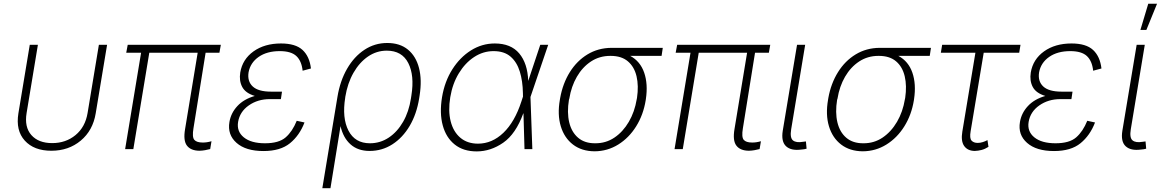

<svg xmlns="http://www.w3.org/2000/svg" viewBox="-20 -780 6072 1004"><path d="M248.5 8.3Q157.7 8.3 109.6 -44.7Q61.5 -97.7 76.2 -187.5L135.7 -545.9H178.2L119.1 -189Q106.9 -115.7 144 -73.7Q181.2 -31.7 252.9 -31.7Q324.2 -31.7 375 -73.7Q425.8 -115.7 438 -189L497.1 -545.9H540L480.5 -187.5Q465.8 -97.7 402.3 -44.7Q338.9 8.3 248.5 8.3Z M1134.8 -545.9 1127.4 -504.4H1055.2L991.7 -109.4Q983.9 -63 996.1 -48.8Q1008.3 -34.7 1039.6 -34.7Q1060.5 -34.2 1085.9 -41.5L1079.1 -0.5Q1065.4 2.9 1052 5.4Q1038.6 7.8 1022.9 8.3Q977.5 7.8 957.5 -18.6Q937.5 -44.9 947.8 -105L1013.7 -504.4H760.7L677.2 0H634.3L717.8 -504.4H640.1L647.9 -545.9Z M1357.9 9.8Q1265.1 9.8 1216.8 -33Q1168.5 -75.7 1179.7 -142.1Q1187.5 -189 1221.2 -225.3Q1254.9 -261.7 1312.5 -278.3Q1263.7 -293 1246.6 -325.4Q1229.5 -357.9 1236.3 -400.9Q1248 -470.2 1305.9 -511.5Q1363.8 -552.7 1449.2 -552.7Q1525.4 -552.7 1562 -518.8Q1598.6 -484.9 1606 -421.9L1562.5 -410.2Q1557.1 -461.4 1529.5 -487.1Q1502 -512.7 1442.9 -512.7Q1376 -512.7 1332.5 -482.4Q1289.1 -452.1 1279.8 -401.9Q1272.5 -355 1301.5 -327.9Q1330.6 -300.8 1397 -300.8H1454.6L1449.7 -267.6L1448.7 -261.7H1390.6Q1328.1 -261.7 1281 -228.8Q1233.9 -195.8 1225.1 -142.6Q1216.8 -92.8 1254.9 -61.8Q1293 -30.8 1365.7 -30.8Q1438.5 -30.8 1473.9 -61.8Q1509.3 -92.8 1531.7 -148.4L1572.3 -139.6Q1546.4 -71.8 1496.3 -31Q1446.3 9.8 1357.9 9.8Z M1665.5 204.1 1744.6 -273.4Q1758.3 -356.9 1794.9 -420.4Q1831.5 -483.9 1885.5 -519.5Q1939.5 -555.2 2004.9 -555.2Q2071.3 -555.2 2113.3 -520.5Q2155.3 -485.8 2171.1 -424.3Q2187 -362.8 2174.3 -281.2L2171.9 -265.6Q2158.7 -183.6 2122.3 -121.8Q2085.9 -60.1 2032 -25.4Q1978 9.3 1912.6 9.3Q1851.6 9.3 1813 -25.1Q1774.4 -59.6 1760.7 -120.6L1708 204.1ZM1785.6 -273.4 1785.2 -269.5Q1768.1 -163.1 1802.2 -96.9Q1836.4 -30.8 1914.6 -30.8Q1968.3 -30.8 2012.9 -60.5Q2057.6 -90.3 2087.9 -143.1Q2118.2 -195.8 2128.9 -265.6L2131.3 -281.2Q2147.9 -385.3 2115 -450.2Q2082 -515.1 2002.4 -515.1Q1949.2 -515.1 1904.3 -484.4Q1859.4 -453.6 1828.4 -399.4Q1797.4 -345.2 1785.6 -273.4Z M2472.7 11.7Q2402.8 11.7 2357.7 -24.4Q2312.5 -60.5 2295.2 -124.3Q2277.8 -188 2291.5 -272Q2305.2 -354 2345.2 -417.2Q2385.3 -480.5 2442.9 -516.6Q2500.5 -552.7 2567.4 -552.7Q2651.4 -552.7 2695.1 -500.7Q2738.8 -448.7 2742.2 -356.9L2805.2 -545.9H2846.7L2753.9 -272.9L2763.7 0H2722.7L2717.3 -187H2716.3Q2677.2 -79.6 2611.6 -33.9Q2545.9 11.7 2472.7 11.7ZM2714.8 -274.9 2714.4 -293.5Q2713.4 -356 2698.2 -405.5Q2683.1 -455.1 2649.9 -483.9Q2616.7 -512.7 2561 -512.7Q2506.3 -512.7 2459.2 -481.7Q2412.1 -450.7 2379.2 -396.5Q2346.2 -342.3 2334.5 -271.5Q2322.8 -200.2 2336.7 -145.5Q2350.6 -90.8 2387.2 -59.8Q2423.8 -28.8 2479.5 -28.8Q2553.2 -28.8 2612.5 -85.7Q2671.9 -142.6 2706.5 -249.5Z M2907.7 -258.8 2909.2 -267.6Q2922.9 -343.8 2959.7 -402.8Q2996.6 -461.9 3052.2 -495.6Q3107.9 -529.3 3177.2 -529.8H3445.8L3439.5 -487.8H3275.4Q3328.1 -459.5 3348.6 -399.9Q3369.1 -340.3 3357.4 -262.2L3356.4 -255.4Q3344.2 -179.7 3306.6 -119.4Q3269 -59.1 3212.9 -24.2Q3156.7 10.7 3089.4 11.2Q3021.5 10.7 2976.1 -24.2Q2930.7 -59.1 2912.4 -119.9Q2894 -180.7 2907.7 -258.8ZM2957 -264.2 2955.1 -258.3Q2944.3 -191.9 2956.5 -140.4Q2968.8 -88.9 3003.2 -59.6Q3037.6 -30.3 3092.3 -30.8Q3147.9 -30.3 3192.9 -60.5Q3237.8 -90.8 3268.3 -143.1Q3298.8 -195.3 3309.6 -261.2L3311 -268.1Q3320.3 -331.5 3308.6 -381.1Q3296.9 -430.7 3263.4 -459.2Q3230 -487.8 3173.3 -487.8H3171.4Q3114.7 -487.8 3070.3 -458.5Q3025.9 -429.2 2996.6 -378.7Q2967.3 -328.1 2957 -264.2Z M4007.8 -545.9 4000.5 -504.4H3928.2L3864.7 -109.4Q3856.9 -63 3869.1 -48.8Q3881.3 -34.7 3912.6 -34.7Q3933.6 -34.2 3959 -41.5L3952.1 -0.5Q3938.5 2.9 3925 5.4Q3911.6 7.8 3896 8.3Q3850.6 7.8 3830.6 -18.6Q3810.5 -44.9 3820.8 -105L3886.7 -504.4H3633.8L3550.3 0H3507.3L3590.8 -504.4H3513.2L3521 -545.9Z M4170.4 2Q4117.2 9.3 4090.6 -15.1Q4064 -39.6 4073.2 -96.7L4147.9 -545.9H4190.4L4117.2 -104Q4109.9 -59.1 4126.7 -45.7Q4143.6 -32.2 4179.7 -38.6Q4189.5 -39.1 4194.3 -40.5L4197.8 -2.4Q4186 1 4170.4 2Z M4310.1 -258.8 4311.5 -267.6Q4325.2 -343.8 4362.1 -402.8Q4398.9 -461.9 4454.6 -495.6Q4510.3 -529.3 4579.6 -529.8H4848.1L4841.8 -487.8H4677.7Q4730.5 -459.5 4751 -399.9Q4771.5 -340.3 4759.8 -262.2L4758.8 -255.4Q4746.6 -179.7 4709 -119.4Q4671.4 -59.1 4615.2 -24.2Q4559.1 10.7 4491.7 11.2Q4423.8 10.7 4378.4 -24.2Q4333 -59.1 4314.7 -119.9Q4296.4 -180.7 4310.1 -258.8ZM4359.4 -264.2 4357.4 -258.3Q4346.7 -191.9 4358.9 -140.4Q4371.1 -88.9 4405.5 -59.6Q4439.9 -30.3 4494.6 -30.8Q4550.3 -30.3 4595.2 -60.5Q4640.1 -90.8 4670.7 -143.1Q4701.2 -195.3 4711.9 -261.2L4713.4 -268.1Q4722.7 -331.5 4710.9 -381.1Q4699.2 -430.7 4665.8 -459.2Q4632.3 -487.8 4575.7 -487.8H4573.7Q4517.1 -487.8 4472.7 -458.5Q4428.2 -429.2 4398.9 -378.7Q4369.6 -328.1 4359.4 -264.2Z M5316.4 -545.9 5309.6 -504.4H5124L5055.7 -94.2Q5049.3 -57.1 5060.3 -44.9Q5071.3 -32.7 5092.8 -32.7Q5105.5 -32.7 5118.9 -36.9Q5132.3 -41 5143.6 -47.4L5148.9 -12.2Q5130.9 -0.5 5112.5 4.2Q5094.2 8.8 5077.1 9.3Q5039.6 8.8 5021.7 -16.8Q5003.9 -42.5 5012.2 -91.8L5080.6 -504.4H4899.9L4906.7 -545.9Z M5491.7 9.8Q5398.9 9.8 5350.6 -33Q5302.2 -75.7 5313.5 -142.1Q5321.3 -189 5355 -225.3Q5388.7 -261.7 5446.3 -278.3Q5397.5 -293 5380.4 -325.4Q5363.3 -357.9 5370.1 -400.9Q5381.8 -470.2 5439.7 -511.5Q5497.6 -552.7 5583 -552.7Q5659.2 -552.7 5695.8 -518.8Q5732.4 -484.9 5739.7 -421.9L5696.3 -410.2Q5690.9 -461.4 5663.3 -487.1Q5635.7 -512.7 5576.7 -512.7Q5509.8 -512.7 5466.3 -482.4Q5422.9 -452.1 5413.6 -401.9Q5406.2 -355 5435.3 -327.9Q5464.4 -300.8 5530.8 -300.8H5588.4L5583.5 -267.6L5582.5 -261.7H5524.4Q5461.9 -261.7 5414.8 -228.8Q5367.7 -195.8 5358.9 -142.6Q5350.6 -92.8 5388.7 -61.8Q5426.8 -30.8 5499.5 -30.8Q5572.3 -30.8 5607.7 -61.8Q5643.1 -92.8 5665.5 -148.4L5706.1 -139.6Q5680.2 -71.8 5630.1 -31Q5580.1 9.8 5491.7 9.8Z M5946.3 2Q5893.1 9.3 5866.5 -15.1Q5839.8 -39.6 5849.1 -96.7L5923.8 -545.9H5966.3L5893.1 -104Q5885.7 -59.1 5902.6 -45.7Q5919.4 -32.2 5955.6 -38.6Q5965.3 -39.1 5970.2 -40.5L5973.6 -2.4Q5961.9 1 5946.3 2ZM5943.4 -623.5 5984.4 -760.3H6030.3L5974.6 -623.5Z"/></svg>

Font: Inter Extra Light
Style: Italic
Weight: 200
Italic angle: -9.39999°
Designer: Rasmus Andersson
Foundry: rsms
Version: Version 4.000;git-3c8e0fc